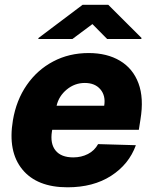

<svg xmlns="http://www.w3.org/2000/svg" viewBox="-20 -775 643 805"><path d="M263.1 10.3Q134.9 10.3 73.5 -64.8Q12.1 -139.9 34.1 -270.6Q48.3 -355.1 92.2 -418.5Q136 -481.9 202.8 -517.2Q269.5 -552.6 351.6 -552.6Q429 -552.6 483.1 -520.2Q537.3 -487.9 560.5 -426Q583.8 -364 568.9 -274.1L562.1 -230.8H198.9L197.8 -224.4Q189.6 -172.6 213.1 -143.8Q236.5 -115.1 287.3 -115.1Q321 -115.1 348.7 -129.3Q376.4 -143.5 391.3 -170.8L549.7 -166.2Q520.6 -85.9 445.8 -37.8Q371.1 10.3 263.1 10.3ZM217.3 -331.7H416.9Q423.7 -373.6 400.9 -400.4Q378.2 -427.2 335.6 -427.2Q293.3 -427.2 259.9 -399.7Q226.6 -372.2 217.3 -331.7ZM283.6 -611.5 367.5 -674 429.2 -611.5H572.3L573.4 -615.8L433.8 -755H326.5L141.6 -615.8L140.5 -611.5Z"/></svg>

Font: Inter UI Extra Bold
Style: Italic
Weight: 800
Italic angle: 9.39999°
Designer: Rasmus Andersson
Foundry: rsms
Version: 3.2;8d6f07862